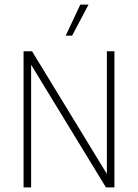

<svg xmlns="http://www.w3.org/2000/svg" viewBox="-20 -819 603 839"><path d="M83 0V-595H120L461 -36H447V-595H480V0H443L102 -559H116V0ZM267 -663 331 -799H367L295 -663Z"/></svg>

Font: Encode Sans SC Condensed Thin
Style: Regular
Weight: 100
Width: 3
Designer: Multiple Designers
Foundry: Impallari Type
Version: Version 3.002